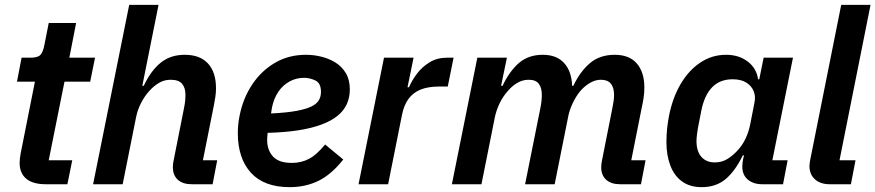

<svg xmlns="http://www.w3.org/2000/svg" viewBox="-20 -760 3611 792"><path d="M258 0H169Q115 0 88 -23Q61 -46 61 -88Q61 -95 62 -105.5Q63 -116 65 -126L124 -423H50L69 -522H106Q137 -522 147.5 -534.5Q158 -547 163 -574L181 -665H294L266 -522H372L352 -423H246L181 -99H278Z M364 0 513 -740H634L567 -406H573Q602 -468 642.5 -501Q683 -534 742 -534Q805 -534 838 -498Q871 -462 871 -396Q871 -379 868.5 -361.5Q866 -344 862 -324L817 -99H876L857 0H771Q734 0 713.5 -18.5Q693 -37 693 -71Q693 -79 694 -85.5Q695 -92 696 -97L739 -314Q742 -328 743.5 -342Q745 -356 745 -369Q745 -398 731 -414.5Q717 -431 684 -431Q658 -431 636.5 -418.5Q615 -406 596 -385Q576 -363 561.5 -334.5Q547 -306 541 -275L486 0Z M1175 12Q1069 12 1015 -47.5Q961 -107 961 -211Q961 -230 963 -249Q965 -268 969 -286Q983 -355 1020 -411Q1057 -467 1113.5 -500.5Q1170 -534 1242 -534Q1273 -534 1304.5 -526.5Q1336 -519 1363 -502.5Q1390 -486 1406.5 -458.5Q1423 -431 1423 -391Q1423 -358 1410.5 -330.5Q1398 -303 1372 -282Q1346 -261 1305.5 -246Q1265 -231 1210.5 -222.5Q1156 -214 1084 -212Q1083 -203 1082.5 -195.5Q1082 -188 1082 -183Q1082 -141 1106 -114.5Q1130 -88 1184 -88Q1223 -88 1255 -105Q1287 -122 1321 -164L1396 -102Q1347 -40 1293.5 -14Q1240 12 1175 12ZM1234 -439Q1202 -439 1174.5 -424Q1147 -409 1128.5 -382Q1110 -355 1102 -317L1098 -292Q1162 -295 1202.5 -302.5Q1243 -310 1265 -321Q1287 -332 1295.5 -347Q1304 -362 1304 -381Q1304 -417 1281 -428Q1258 -439 1234 -439Z M1581 0H1459L1564 -522H1686L1661 -400H1667Q1679 -428 1700 -456Q1721 -484 1752 -503Q1783 -522 1824 -522H1851L1827 -403H1791Q1746 -403 1715 -390.5Q1684 -378 1665 -352Q1646 -326 1638 -285Z M1966 0H1844L1949 -522H2071L2047 -406H2053Q2082 -467 2121 -500.5Q2160 -534 2219 -534Q2276 -534 2307 -500Q2338 -466 2340 -406H2345Q2373 -465 2413.5 -499.5Q2454 -534 2516 -534Q2576 -534 2607 -498Q2638 -462 2638 -399Q2638 -378 2635 -357.5Q2632 -337 2627 -315L2584 -99H2643L2624 0H2538Q2501 0 2480.5 -18.5Q2460 -37 2460 -70Q2460 -78 2461 -85Q2462 -92 2463 -97L2506 -314Q2509 -328 2511 -342Q2513 -356 2513 -369Q2513 -398 2500 -414.5Q2487 -431 2459 -431Q2436 -431 2414.5 -418.5Q2393 -406 2375 -386Q2357 -365 2342.5 -334.5Q2328 -304 2323 -275L2268 0H2146L2209 -314Q2212 -328 2213.5 -342.5Q2215 -357 2215 -369Q2215 -398 2202.5 -414.5Q2190 -431 2161 -431Q2136 -431 2114.5 -418.5Q2093 -406 2076 -386Q2055 -363 2041 -334Q2027 -305 2021 -275Z M3210 0H3124Q3088 0 3065 -19Q3042 -38 3042 -73Q3042 -80 3043 -88.5Q3044 -97 3045 -102L3049 -119H3044Q3013 -55 2973.5 -21.5Q2934 12 2874 12Q2826 12 2793.5 -11.5Q2761 -35 2745 -77.5Q2729 -120 2729 -174Q2729 -204 2732 -231Q2735 -258 2740 -284Q2755 -358 2788 -414Q2821 -470 2869 -502Q2917 -534 2975 -534Q3028 -534 3064.5 -506Q3101 -478 3107 -433H3112L3130 -522H3251L3166 -99H3229ZM2928 -90Q2958 -90 2981 -104.5Q3004 -119 3022 -139Q3042 -160 3055.5 -188.5Q3069 -217 3075 -249L3092 -336Q3098 -363 3088.5 -385Q3079 -407 3057.5 -420Q3036 -433 3002 -433Q2950 -433 2918 -400.5Q2886 -368 2873 -304L2859 -232Q2857 -221 2855 -205Q2853 -189 2853 -177Q2853 -151 2861.5 -131.5Q2870 -112 2887 -101Q2904 -90 2928 -90Z M3490 0H3403Q3364 0 3341.5 -20.5Q3319 -41 3319 -75Q3319 -81 3320 -87Q3321 -93 3322 -100L3450 -740H3571L3443 -99H3509Z"/></svg>

Font: IBM Plex Sans SemiBold
Style: Italic
Weight: 600
Italic angle: -11.31°
Designer: Mike Abbink, Paul van der Laan, Pieter van Rosmalen
Foundry: Bold Monday
Version: Version 3.201